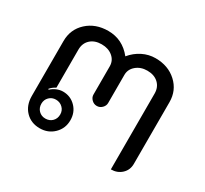

<svg xmlns="http://www.w3.org/2000/svg" viewBox="-112 -669 894 838"><g transform="rotate(30 335.0 -250.0)"><path d="M68 -96V-373Q68 -432 110 -470.5Q152 -509 216 -509Q288 -509 335 -450Q358 -478 389 -493.5Q420 -509 454 -509Q518 -509 560 -470.5Q602 -432 602 -373V-62Q602 -31 580.5 -11Q559 9 527 9V-373Q527 -405 506 -424.5Q485 -444 450 -444Q417 -444 394.5 -425Q372 -406 372 -378V-236Q372 -222 361 -211Q350 -200 335 -200Q320 -200 309 -211Q298 -222 298 -236V-378Q298 -407 276 -425.5Q254 -444 220 -444Q185 -444 164 -424.5Q143 -405 143 -373V-181Q125 -172 115 -159L118 -156Q129 -167 145 -174Q161 -181 177 -181Q215 -181 241 -154.5Q267 -128 267 -88Q267 -47 238.5 -19Q210 9 168 9Q124 9 96 -20Q68 -49 68 -96ZM216 -88Q216 -108 202 -121.5Q188 -135 168 -135Q148 -135 134.5 -121.5Q121 -108 121 -88Q121 -67 134.5 -53.5Q148 -40 168 -40Q189 -40 202.5 -53.5Q216 -67 216 -88Z"/></g></svg>

Font: K2D Light
Style: Regular
Weight: 300
Designer: Katatrad Aksorn Co.,Ltd.
Foundry: Cadson Demak Co.,Ltd.
Version: Version 1.000; ttfautohint (v1.6)